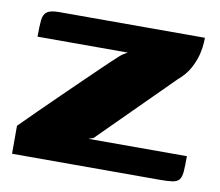

<svg xmlns="http://www.w3.org/2000/svg" viewBox="-59 -529 684 598"><g transform="rotate(10 283.0 -230.0)"><path d="M240.6 -87.1H552Q552 -56.4 550.7 -38.6Q549.3 -20.8 542.7 -12.6Q536.1 -4.4 521.8 -2.2Q507.5 0 480.6 0H14.4V-88.4Q15.7 -89.8 30.9 -104.9Q46 -120.1 70.9 -144.7Q95.8 -169.2 125.8 -198.5Q155.8 -227.8 186.9 -257.9Q217.9 -288.1 244.9 -314Q272 -340 291.2 -357.3Q296.6 -362.7 304.1 -366.8Q311.6 -370.9 314.6 -372.9H29.2Q29.2 -406.4 31.1 -425.2Q33 -444 44.1 -452Q55.1 -460 82.4 -460H543.2Q543.2 -459 542.7 -444.5Q542.2 -430 537.3 -408.4Q532.3 -386.8 519.5 -362.7Q506.7 -338.7 482.2 -318L255.8 -92.4Z"/></g></svg>

Font: Genos Thin
Style: Regular
Weight: 100
Designer: Robert E. Leuschke
Foundry: Robert E. Leuschke
Version: Version 1.010